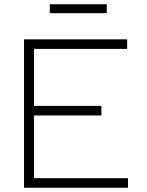

<svg xmlns="http://www.w3.org/2000/svg" viewBox="-20 -883 690 903"><path d="M93 0V-698H578V-653H140V-385H457V-340H140V-45H582V0ZM214 -821V-863H482V-821Z"/></svg>

Font: Azeret Mono Thin
Style: Regular
Weight: 100
Designer: Martin Vácha
Foundry: Displaay
Version: Version 1.002